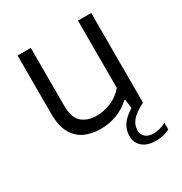

<svg xmlns="http://www.w3.org/2000/svg" viewBox="-174 -670 952 1006"><g transform="rotate(-30 301.5 -167.0)"><path d="M263 9Q207.5 9 165.2 -10.8Q123 -30.5 99.2 -74.5Q75.5 -118.5 75.5 -191V-542.5H155.5V-194.5Q155.5 -120 189.5 -90.8Q223.5 -61.5 278.5 -61.5Q319.5 -61.5 363.8 -79Q408 -96.5 441 -135.5V-542.5H521V0Q467.5 27 445.5 53.2Q423.5 79.5 423.5 111Q423.5 137.5 441 152.8Q458.5 168 489.5 168Q527 168 565.5 147.5V188Q526.5 207.5 482.5 207.5Q430 207.5 401 182.8Q372 158 372 116Q372 81 391.5 50.8Q411 20.5 455 -5.5L448 -60H443Q406.5 -26 360 -8.5Q313.5 9 263 9Z"/></g></svg>

Font: Encode Sans Semi Expanded
Style: Regular
Weight: 400
Width: 6
Designer: Multiple Designers
Foundry: Impallari Type
Version: Version 3.000; ttfautohint (v1.8.3) -l 8 -r 50 -G 200 -x 14 